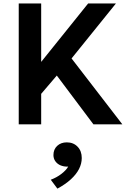

<svg xmlns="http://www.w3.org/2000/svg" viewBox="-20 -720 748 1112"><path d="M88.5 0V-700H218.5V-361.5L490.5 -700H651.5L394.5 -381.5L688.5 0H521L309 -282.5L218.5 -176.5V0ZM312.5 372.5 274 321Q308.5 308 335.5 287.2Q362.5 266.5 375 245Q371.5 245 368 245Q349 245 331 237.8Q313 230.5 301.2 214.8Q289.5 199 289.5 178Q289.5 145 311.2 124.8Q333 104.5 367 104.5Q405 104.5 429.2 129.5Q453.5 154.5 453.5 195Q453.5 227.5 437.8 258.5Q422 289.5 390.8 318.2Q359.5 347 312.5 372.5Z"/></svg>

Font: Geologica EX Med
Style: Regular
Weight: 500
Designer: Sindre Bremnes, Frode Helland
Foundry: Monokrom Skriftforlag AS
Version: Version 1.010;gftools[0.9.28]